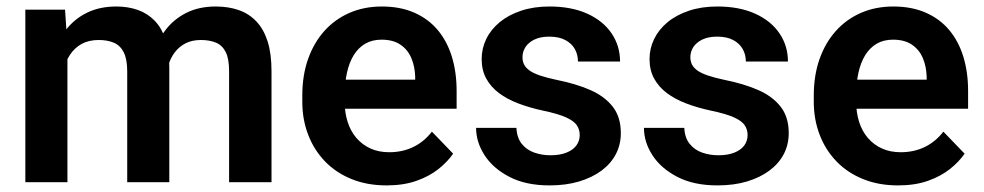

<svg xmlns="http://www.w3.org/2000/svg" viewBox="-20 -558 3013 588"><path d="M186.5 -419.9V0H57.6V-528.3H179.2ZM167.5 -283.2H127.9Q127.9 -338.4 141.4 -384.8Q154.8 -431.2 181.2 -465.6Q207.5 -500 246.3 -519Q285.2 -538.1 336.4 -538.1Q372.1 -538.1 401.9 -527.6Q431.6 -517.1 453.4 -494.9Q475.1 -472.7 486.8 -437.3Q498.5 -401.9 498.5 -352.5V0H369.6V-339.4Q369.6 -376.5 359.1 -397.5Q348.6 -418.5 329.1 -427Q309.6 -435.5 282.2 -435.5Q252 -435.5 230.2 -423.6Q208.5 -411.6 194.6 -390.6Q180.7 -369.6 174.1 -342.3Q167.5 -314.9 167.5 -283.2ZM488.8 -307.1 435.5 -297.4Q436 -347.2 449.2 -390.9Q462.4 -434.6 488 -467.5Q513.7 -500.5 552 -519.3Q590.3 -538.1 640.6 -538.1Q679.7 -538.1 711.2 -527.1Q742.7 -516.1 765.1 -492.4Q787.6 -468.8 799.6 -431.2Q811.5 -393.6 811.5 -339.4V0H681.6V-339.8Q681.6 -378.4 671.1 -398.9Q660.6 -419.4 641.1 -427.5Q621.6 -435.5 595.2 -435.5Q568.4 -435.5 548.6 -425.5Q528.8 -415.5 515.4 -397.9Q502 -380.4 495.4 -357.2Q488.8 -334 488.8 -307.1Z M1164.1 9.8Q1104 9.8 1056.2 -9.8Q1008.3 -29.3 974.9 -64.2Q941.4 -99.1 923.6 -145.8Q905.8 -192.4 905.8 -246.1V-265.6Q905.8 -326.7 923.3 -376.7Q940.9 -426.8 973.1 -462.9Q1005.4 -499 1050.3 -518.6Q1095.2 -538.1 1149.4 -538.1Q1205.6 -538.1 1248.5 -519.3Q1291.5 -500.5 1320.3 -466.3Q1349.1 -432.1 1363.8 -384.5Q1378.4 -336.9 1378.4 -279.3V-225.1H964.4V-314H1251.5V-323.7Q1250.5 -354.5 1239.7 -380.1Q1229 -405.8 1206.5 -421.1Q1184.1 -436.5 1148.4 -436.5Q1119.6 -436.5 1098.4 -424.1Q1077.1 -411.6 1063.2 -388.9Q1049.3 -366.2 1042.5 -335Q1035.6 -303.7 1035.6 -265.6V-246.1Q1035.6 -212.9 1044.7 -184.6Q1053.7 -156.2 1071.5 -135.5Q1089.4 -114.7 1114.5 -103.3Q1139.6 -91.8 1171.9 -91.8Q1212.4 -91.8 1245.4 -107.7Q1278.3 -123.5 1302.7 -154.8L1367.7 -87.4Q1351.1 -63 1323 -40.5Q1294.9 -18.1 1255.4 -4.2Q1215.8 9.8 1164.1 9.8Z M1755.4 -144.5Q1755.4 -161.1 1746.6 -174.3Q1737.8 -187.5 1713.6 -198.5Q1689.5 -209.5 1643.1 -219.2Q1602.1 -228 1567.4 -241.2Q1532.7 -254.4 1507.8 -273.2Q1482.9 -292 1469 -317.6Q1455.1 -343.3 1455.1 -377Q1455.1 -409.7 1469.2 -438.7Q1483.4 -467.8 1510.3 -490Q1537.1 -512.2 1575.7 -525.1Q1614.3 -538.1 1662.6 -538.1Q1730 -538.1 1778.6 -516.1Q1827.1 -494.1 1853 -455.8Q1878.9 -417.5 1878.9 -369.6H1750Q1750 -390.6 1740.5 -407.7Q1731 -424.8 1711.4 -435.3Q1691.9 -445.8 1662.1 -445.8Q1635.3 -445.8 1616.9 -437Q1598.6 -428.2 1589.4 -414.1Q1580.1 -399.9 1580.1 -382.8Q1580.1 -370.1 1585.2 -360.1Q1590.3 -350.1 1602.1 -341.8Q1613.8 -333.5 1634 -326.7Q1654.3 -319.8 1684.1 -313.5Q1743.2 -301.8 1787.4 -282.5Q1831.5 -263.2 1856.4 -231.4Q1881.3 -199.7 1881.3 -150.4Q1881.3 -115.2 1866.2 -86.2Q1851.1 -57.1 1822.3 -35.6Q1793.5 -14.2 1753.4 -2.2Q1713.4 9.8 1663.1 9.8Q1590.3 9.8 1540 -16.4Q1489.7 -42.5 1463.9 -82.8Q1438 -123 1438 -166.5H1561.5Q1563 -135.7 1578.1 -117.2Q1593.3 -98.6 1616.5 -90.6Q1639.6 -82.5 1665.5 -82.5Q1694.8 -82.5 1714.8 -90.6Q1734.9 -98.6 1745.1 -112.5Q1755.4 -126.5 1755.4 -144.5Z M2269.5 -144.5Q2269.5 -161.1 2260.7 -174.3Q2252 -187.5 2227.8 -198.5Q2203.6 -209.5 2157.2 -219.2Q2116.2 -228 2081.5 -241.2Q2046.9 -254.4 2022 -273.2Q1997.1 -292 1983.2 -317.6Q1969.2 -343.3 1969.2 -377Q1969.2 -409.7 1983.4 -438.7Q1997.6 -467.8 2024.4 -490Q2051.3 -512.2 2089.8 -525.1Q2128.4 -538.1 2176.8 -538.1Q2244.1 -538.1 2292.7 -516.1Q2341.3 -494.1 2367.2 -455.8Q2393.1 -417.5 2393.1 -369.6H2264.2Q2264.2 -390.6 2254.6 -407.7Q2245.1 -424.8 2225.6 -435.3Q2206.1 -445.8 2176.3 -445.8Q2149.4 -445.8 2131.1 -437Q2112.8 -428.2 2103.5 -414.1Q2094.2 -399.9 2094.2 -382.8Q2094.2 -370.1 2099.4 -360.1Q2104.5 -350.1 2116.2 -341.8Q2127.9 -333.5 2148.2 -326.7Q2168.5 -319.8 2198.2 -313.5Q2257.3 -301.8 2301.5 -282.5Q2345.7 -263.2 2370.6 -231.4Q2395.5 -199.7 2395.5 -150.4Q2395.5 -115.2 2380.4 -86.2Q2365.2 -57.1 2336.4 -35.6Q2307.6 -14.2 2267.6 -2.2Q2227.5 9.8 2177.2 9.8Q2104.5 9.8 2054.2 -16.4Q2003.9 -42.5 1978 -82.8Q1952.1 -123 1952.1 -166.5H2075.7Q2077.1 -135.7 2092.3 -117.2Q2107.4 -98.6 2130.6 -90.6Q2153.8 -82.5 2179.7 -82.5Q2209 -82.5 2229 -90.6Q2249 -98.6 2259.3 -112.5Q2269.5 -126.5 2269.5 -144.5Z M2730.5 9.8Q2670.4 9.8 2622.6 -9.8Q2574.7 -29.3 2541.3 -64.2Q2507.8 -99.1 2490 -145.8Q2472.2 -192.4 2472.2 -246.1V-265.6Q2472.2 -326.7 2489.7 -376.7Q2507.3 -426.8 2539.6 -462.9Q2571.8 -499 2616.7 -518.6Q2661.6 -538.1 2715.8 -538.1Q2772 -538.1 2814.9 -519.3Q2857.9 -500.5 2886.7 -466.3Q2915.5 -432.1 2930.2 -384.5Q2944.8 -336.9 2944.8 -279.3V-225.1H2530.8V-314H2817.9V-323.7Q2816.9 -354.5 2806.2 -380.1Q2795.4 -405.8 2772.9 -421.1Q2750.5 -436.5 2714.8 -436.5Q2686 -436.5 2664.8 -424.1Q2643.6 -411.6 2629.6 -388.9Q2615.7 -366.2 2608.9 -335Q2602.1 -303.7 2602.1 -265.6V-246.1Q2602.1 -212.9 2611.1 -184.6Q2620.1 -156.2 2637.9 -135.5Q2655.8 -114.7 2680.9 -103.3Q2706.1 -91.8 2738.3 -91.8Q2778.8 -91.8 2811.8 -107.7Q2844.7 -123.5 2869.1 -154.8L2934.1 -87.4Q2917.5 -63 2889.4 -40.5Q2861.3 -18.1 2821.8 -4.2Q2782.2 9.8 2730.5 9.8Z"/></svg>

Font: Roboto SemiBold
Style: Regular
Weight: 600
Designer: Christian Robertson
Foundry: Google
Version: Version 3.009; 2024